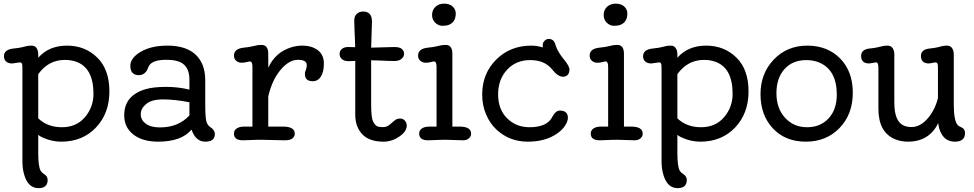

<svg xmlns="http://www.w3.org/2000/svg" viewBox="-20 -749 5199 1025"><path d="M326.7 -429.2Q238.3 -429.2 184.1 -353V-117.2Q233.4 -69.8 310.5 -69.8Q387.7 -69.8 433.3 -123.3Q479 -176.8 479 -248Q479 -385.3 388.2 -418.9Q360.4 -429.2 326.7 -429.2ZM184.1 -440.9Q241.2 -505.4 337.6 -505.4Q434.1 -505.4 499 -441.9Q564 -378.4 564 -261Q564 -143.6 492.2 -68.1Q420.4 7.3 306.6 7.3Q257.3 7.3 210 -13.7Q195.3 -20 184.1 -28.8V68.4Q184.1 141.1 197.3 163.1Q202.6 171.9 213.4 178.7Q234.4 191.9 234.4 211.4Q234.4 255.4 185.5 255.4Q126 255.4 106.4 173.3Q99.6 146 99.6 109.4V-387.7Q99.6 -406.2 96.2 -411.1Q92.8 -416 86.4 -416L44.9 -410.2Q25.4 -410.2 13.2 -420.2Q1 -430.2 1 -448.2Q1 -485.4 54.2 -490.2Q84 -493.2 99.1 -497.1L123 -502.9Q131.8 -505.4 149.2 -505.4Q166.5 -505.4 175.3 -492.2Q184.1 -479 184.1 -458.5Z M991.2 -203.1Q912.1 -218.3 850.8 -218.3Q789.6 -218.3 760.5 -194.1Q731.4 -169.9 731.4 -139.2Q731.4 -108.4 758.3 -88.6Q785.2 -68.8 833.5 -68.8Q932.6 -68.8 991.2 -132.8ZM1002.4 -57.1Q948.7 7.3 824.2 7.3Q741.2 7.3 692.1 -30.8Q643.1 -68.8 643.1 -133.8Q643.1 -241.7 762.7 -274.4Q803.2 -285.2 867.4 -285.2Q931.6 -285.2 991.2 -270.5V-324.2Q991.2 -404.8 926.8 -422.9Q903.8 -429.7 865.2 -429.7Q782.7 -429.7 770 -385.7Q762.2 -362.3 742.2 -352.1Q733.4 -347.7 722.2 -347.7Q675.8 -347.7 675.8 -397.5Q675.8 -439.9 731.7 -472.7Q787.6 -505.4 873.5 -505.4Q1019 -505.4 1061.5 -402.3Q1075.7 -367.2 1075.7 -319.3V-192.9Q1075.7 -126.5 1081.1 -103.8Q1086.4 -81.1 1101.1 -71.8Q1127 -55.2 1127 -33.2Q1127 7.3 1075.9 7.3Q1024.9 7.3 1002.4 -57.1Z M1499.5 0 1373 -2.9Q1351.1 -2.9 1340.8 -2.4L1319.3 -1.5Q1294.9 0 1276.4 0Q1229 0 1229 -36.1Q1229 -53.7 1243.9 -63.5Q1258.8 -73.2 1283.7 -73.2H1327.6V-391.6Q1327.6 -420.9 1314.9 -420.9Q1309.1 -420.9 1296.6 -417.5Q1284.2 -414.1 1268.8 -414.1Q1253.4 -414.1 1241.2 -424.3Q1229 -434.6 1229 -452.1Q1229 -489.3 1281.7 -494.6Q1314.5 -497.6 1335.2 -503.4Q1356 -509.3 1375.5 -509.3Q1412.1 -509.3 1412.1 -462.4V-387.2Q1450.2 -471.2 1537.1 -497.1Q1564.9 -505.4 1592.8 -505.4Q1645 -505.4 1677 -480.7Q1709 -456.1 1709 -410.2Q1709 -364.3 1692.9 -339.8Q1676.8 -315.4 1649.9 -315.4Q1607.9 -315.4 1607.9 -353.5Q1607.9 -361.3 1609.4 -366.2L1613.3 -377Q1617.7 -389.2 1617.7 -401.9Q1617.7 -429.7 1570.3 -429.7Q1522.9 -429.7 1477.8 -376Q1432.6 -322.3 1412.1 -234.4V-73.2H1491.2Q1553.7 -73.2 1553.7 -34.7Q1553.7 -21 1541.7 -10.5Q1529.8 0 1499.5 0Z M1961.4 -494.6 2085 -498Q2113.8 -498 2125.5 -487.5Q2137.2 -477.1 2137.2 -461.9Q2137.2 -446.8 2124 -435.1Q2110.8 -423.3 2084.2 -423.3Q2057.6 -423.3 2010.3 -425.8L1961.4 -427.2V-192.9Q1961.4 -120.1 1971.9 -100.1Q1982.4 -80.1 1992.9 -75.2Q2003.4 -70.3 2024.9 -70.3Q2046.4 -70.3 2065.4 -87.6Q2084.5 -105 2093.5 -110.6Q2102.5 -116.2 2116.9 -116.2Q2131.3 -116.2 2141.4 -105Q2151.4 -93.8 2151.4 -78.6Q2151.4 -46.9 2111.6 -19.8Q2071.8 7.3 2027.8 7.3Q1951.2 7.3 1913.8 -32.5Q1876.5 -72.3 1876.5 -137.2V-423.8Q1859.4 -422.4 1839.1 -422.4Q1818.8 -422.4 1805.9 -433.1Q1793 -443.8 1793 -461.2Q1793 -478.5 1805.9 -488.3Q1818.8 -498 1837.6 -498Q1856.4 -498 1876 -497.1Q1875.5 -513.2 1875 -535.2L1873 -578.1Q1872.6 -599.6 1871.8 -616.2Q1871.1 -632.8 1871.1 -638.2Q1871.1 -663.1 1884.8 -675.3Q1898.4 -687.5 1918.9 -687.5Q1965.8 -687.5 1965.8 -633.3Z M2452.1 0 2360.4 -2.9Q2339.8 -2.9 2329.6 -2.4L2308.1 -1.5Q2283.7 0 2265.1 0Q2217.8 0 2217.8 -36.1Q2217.8 -53.7 2232.7 -63.5Q2247.6 -73.2 2272.5 -73.2H2310.5V-391.6Q2310.5 -420.9 2297.9 -420.9Q2292 -420.9 2279.5 -417.5Q2267.1 -414.1 2251.7 -414.1Q2236.3 -414.1 2224.1 -424.3Q2211.9 -434.6 2211.9 -452.1Q2211.9 -489.3 2264.6 -494.6Q2297.4 -497.6 2318.1 -503.4Q2338.9 -509.3 2358.4 -509.3Q2395 -509.3 2395 -462.4V-73.2H2433.6Q2495.1 -73.2 2495.1 -34.7Q2495.1 -21 2483.2 -10.5Q2471.2 0 2452.1 0ZM2413.1 -676.8Q2413.1 -629.4 2373 -615.2Q2361.8 -611.3 2341.3 -611.3Q2320.8 -611.3 2303.7 -627.4Q2286.6 -643.6 2286.6 -669.4Q2286.6 -695.3 2304.4 -712.4Q2322.3 -729.5 2351.3 -729.5Q2380.4 -729.5 2396.7 -714.1Q2413.1 -698.7 2413.1 -676.8Z M2968.3 -158.7Q3011.7 -158.7 3011.7 -120.1Q3011.7 -102.5 2997.8 -80.1Q2983.9 -57.6 2957 -38.1Q2894.5 7.3 2797.1 7.3Q2699.7 7.3 2629.9 -57.6Q2595.7 -89.8 2575 -137.9Q2554.2 -186 2554.2 -244.1Q2554.2 -356 2628.9 -430.7Q2703.6 -505.4 2816.4 -505.4Q2847.2 -505.4 2878.4 -495.6Q2877.4 -498 2877.4 -500V-510.7Q2877.4 -520 2886.5 -530.5Q2895.5 -541 2909.7 -541Q2935.1 -541 2943.4 -515.6L2949.2 -498.5Q2960.9 -467.8 2990.5 -431.9Q3020 -396 3020 -377.9Q3020 -359.9 3010.7 -349.6Q3001.5 -339.4 2986.3 -339.4Q2957.5 -339.4 2926.3 -379.9Q2886.7 -428.2 2810.5 -428.2Q2734.4 -428.2 2686.8 -376.5Q2639.2 -324.7 2639.2 -244.9Q2639.2 -165 2687.3 -117.4Q2735.4 -69.8 2806.6 -69.8Q2902.8 -69.8 2929.7 -127.4Q2946.8 -158.7 2968.3 -158.7Z M3368.2 0 3276.4 -2.9Q3255.9 -2.9 3245.6 -2.4L3224.1 -1.5Q3199.7 0 3181.2 0Q3133.8 0 3133.8 -36.1Q3133.8 -53.7 3148.7 -63.5Q3163.6 -73.2 3188.5 -73.2H3226.6V-391.6Q3226.6 -420.9 3213.9 -420.9Q3208 -420.9 3195.6 -417.5Q3183.1 -414.1 3167.7 -414.1Q3152.3 -414.1 3140.1 -424.3Q3127.9 -434.6 3127.9 -452.1Q3127.9 -489.3 3180.7 -494.6Q3213.4 -497.6 3234.1 -503.4Q3254.9 -509.3 3274.4 -509.3Q3311 -509.3 3311 -462.4V-73.2H3349.6Q3411.1 -73.2 3411.1 -34.7Q3411.1 -21 3399.2 -10.5Q3387.2 0 3368.2 0ZM3329.1 -676.8Q3329.1 -629.4 3289.1 -615.2Q3277.8 -611.3 3257.3 -611.3Q3236.8 -611.3 3219.7 -627.4Q3202.6 -643.6 3202.6 -669.4Q3202.6 -695.3 3220.5 -712.4Q3238.3 -729.5 3267.3 -729.5Q3296.4 -729.5 3312.7 -714.1Q3329.1 -698.7 3329.1 -676.8Z M3738.8 -429.2Q3650.4 -429.2 3596.2 -353V-117.2Q3645.5 -69.8 3722.7 -69.8Q3799.8 -69.8 3845.5 -123.3Q3891.1 -176.8 3891.1 -248Q3891.1 -385.3 3800.3 -418.9Q3772.5 -429.2 3738.8 -429.2ZM3596.2 -440.9Q3653.3 -505.4 3749.8 -505.4Q3846.2 -505.4 3911.1 -441.9Q3976.1 -378.4 3976.1 -261Q3976.1 -143.6 3904.3 -68.1Q3832.5 7.3 3718.8 7.3Q3669.4 7.3 3622.1 -13.7Q3607.4 -20 3596.2 -28.8V68.4Q3596.2 141.1 3609.4 163.1Q3614.7 171.9 3625.5 178.7Q3646.5 191.9 3646.5 211.4Q3646.5 255.4 3597.7 255.4Q3538.1 255.4 3518.6 173.3Q3511.7 146 3511.7 109.4V-387.7Q3511.7 -406.2 3508.3 -411.1Q3504.9 -416 3498.5 -416L3457 -410.2Q3437.5 -410.2 3425.3 -420.2Q3413.1 -430.2 3413.1 -448.2Q3413.1 -485.4 3466.3 -490.2Q3496.1 -493.2 3511.2 -497.1L3535.2 -502.9Q3543.9 -505.4 3561.3 -505.4Q3578.6 -505.4 3587.4 -492.2Q3596.2 -479 3596.2 -458.5Z M4447.3 -243.7Q4447.3 -375 4354 -415Q4323.2 -428.2 4284.7 -428.2Q4210.9 -428.2 4168 -380.1Q4125 -332 4125 -251.2Q4125 -170.4 4171.1 -120.1Q4217.3 -69.8 4288.6 -69.8Q4359.9 -69.8 4403.6 -117.2Q4447.3 -164.6 4447.3 -243.7ZM4040 -245.8Q4040 -357.4 4111.1 -431.4Q4182.1 -505.4 4289.8 -505.4Q4397.5 -505.4 4465.1 -436.8Q4532.7 -368.2 4532.7 -253.7Q4532.7 -139.2 4462.2 -65.9Q4391.6 7.3 4282 7.3Q4172.4 7.3 4106.2 -63.5Q4040 -134.3 4040 -245.8Z M4988.8 -91.8Q4940.4 7.3 4826.7 7.3Q4789.6 7.3 4757.8 -5.9Q4669.4 -43 4669.4 -168.5V-387.7Q4669.4 -416 4656.7 -416L4620.6 -410.2Q4577.1 -410.2 4577.1 -450.2Q4577.1 -485.8 4624 -490.2Q4651.9 -492.7 4667.5 -497.1L4692.4 -502.9Q4701.7 -505.4 4718.8 -505.4Q4735.8 -505.4 4745.1 -492.2Q4754.4 -479 4754.4 -458.5V-200.2Q4754.4 -102.1 4803.7 -79.1Q4821.8 -70.8 4846.2 -70.8Q4892.1 -70.8 4931.6 -115.7Q4971.2 -160.6 4987.3 -225.6V-387.7Q4987.3 -406.2 4983.9 -411.1Q4980.5 -416 4974.1 -416L4939.9 -410.2Q4896.5 -410.2 4896.5 -450.2Q4896.5 -485.8 4944.3 -490.2Q4969.7 -492.7 4985.8 -496.6L5010.3 -502.9Q5019 -505.4 5036.4 -505.4Q5053.7 -505.4 5062.7 -492.2Q5071.8 -479 5071.8 -458.5V-192.9Q5071.8 -101.1 5094.2 -80.1Q5101.1 -73.7 5112.3 -69.3Q5131.8 -61.5 5131.8 -38.6Q5131.8 7.3 5077.4 7.3Q5022.9 7.3 5000 -46.9Q4991.7 -65.9 4988.8 -91.8Z"/></svg>

Font: Oldenburg
Style: Regular
Weight: 400
Designer: Nicole Fally
Foundry: Nicole Fally
Version: Version 1.001